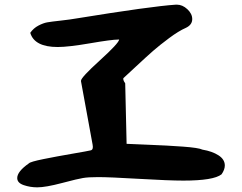

<svg xmlns="http://www.w3.org/2000/svg" viewBox="-20 -800 1040 825"><path d="M54 -35Q54 -63 104 -98Q110 -105 167 -116.5Q224 -128 291 -139.5Q358 -151 370 -154Q382 -157 378 -178L328 -451Q328 -452 328 -452Q328 -452 328 -453Q328 -467 409 -540.5Q490 -614 492 -630H488Q460 -630 367 -614Q274 -598 228 -598Q128 -598 110 -659Q124 -679 145 -690Q166 -701 183 -704Q200 -707 241 -711.5Q282 -716 310 -721Q630 -773 736 -780H740Q764 -780 785 -760.5Q806 -741 806 -718Q806 -693 778 -680Q748 -667 707 -636.5Q666 -606 638 -581.5Q610 -557 565 -515Q520 -473 510 -464Q508 -456 518 -442L524 -182Q538 -181 618 -178Q698 -175 766 -170Q834 -165 850 -157Q892 -150 919 -132.5Q946 -115 946 -89Q946 -71 932 -51Q898 -24 768 -24Q706 -24 578 -31.5Q450 -39 402 -39Q358 -39 336 -35Q316 -32 246 -13.5Q176 5 140 5Q110 5 82 -4.5Q54 -14 54 -35Z"/></svg>

Font: NaniFont Regular
Style: Regular
Weight: 400
Designer: Nanigashitei
Version: Version 1.036